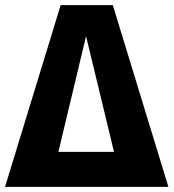

<svg xmlns="http://www.w3.org/2000/svg" viewBox="-31 -731 679 751"><path d="M410.3 -710.8 627.7 0H-11.3L206.2 -710.8ZM305.6 -589.7 197.4 -136.9H414.9Z"/></svg>

Font: FiraCode Nerd Font Mono
Style: Bold
Weight: 700
Monospace: yes
Designer: Carrois Corporate, Edenspiekermann AG, Nikita Prokopov
Foundry: Carrois Corporate, Edenspiekermann AG, Nikita Prokopov
Version: Version 6.002;Nerd Fonts 3.3.0